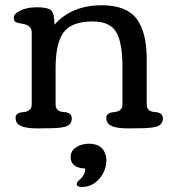

<svg xmlns="http://www.w3.org/2000/svg" viewBox="-20 -499 683 747"><path d="M312 156.7Q254.9 154.3 254.9 112.3Q254.9 87.4 276.4 73.7Q297.9 60.1 326.2 60.1Q388.2 60.1 394 121.6Q394 165 366.2 196.8Q338.4 228.5 297.9 228.5Q278.8 228.5 278.8 217.3Q278.8 209.5 286.1 203.6Q311 183.6 312 156.7ZM168.5 0 126.5 0.5Q62.5 0.5 47.4 -19Q40.5 -27.8 40.5 -40.3Q40.5 -52.7 50.3 -57.6Q60.1 -62.5 72 -63Q84 -63.5 93.8 -70.6Q103.5 -77.6 103.5 -93.3V-372.1Q103.5 -400.4 68.4 -406.2Q43.9 -410.2 38.8 -414.8Q33.7 -419.4 33.7 -431.4Q33.7 -443.4 50.8 -453.1Q79.6 -470.7 123.3 -470.7Q167 -470.7 179.4 -458.3Q191.9 -445.8 191.9 -402.8Q258.8 -478.5 376 -478.5Q471.2 -478.5 511 -426.5Q550.8 -374.5 550.8 -269V-93.3Q550.8 -64.9 582.3 -63.2Q613.8 -61.5 613.8 -38.1Q613.8 -11.7 583.5 -4.9Q561 0 521.5 0L479.5 0.5Q415.5 0.5 400.4 -19Q393.6 -27.8 393.6 -40.3Q393.6 -52.7 403.3 -57.6Q413.1 -62.5 425 -63Q437 -63.5 446.8 -70.6Q456.5 -77.6 456.5 -93.3V-235.4Q456.5 -326.2 435.5 -368.2Q412.1 -415.5 341.3 -415.5Q255.9 -415.5 225.1 -370.1Q196.3 -327.1 196.3 -232.9V-93.3Q196.3 -64.9 227.8 -63.2Q259.3 -61.5 259.3 -38.1Q259.3 -11.2 229.5 -4.9Q208 0 168.5 0Z"/></svg>

Font: Corben
Style: Regular
Weight: 400
Designer: vernon adams
Foundry: vernon adams
Version: Version 1.101